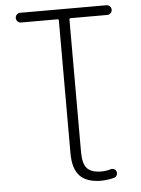

<svg xmlns="http://www.w3.org/2000/svg" viewBox="-62 -802 777 1058"><g transform="rotate(-5 326.0 -273.5)"><path d="M298.8 -693.4Q298.8 -700.2 291 -700.2H89.8Q79.1 -700.2 71.3 -708Q63.5 -715.8 63.5 -727.1Q63.5 -738.3 71.3 -746.1Q79.1 -753.9 89.8 -753.9H566.4Q578.1 -753.9 585.9 -746.1Q593.8 -738.3 593.8 -727.1Q593.8 -715.8 585.9 -708Q578.1 -700.2 566.4 -700.2H365.2Q357.4 -700.2 357.4 -693.4V41Q357.4 104.5 381.3 130.4Q405.3 156.2 460.9 156.2Q486.3 156.2 511.7 148.4Q521.5 145.5 531.2 149.9Q541 154.3 543 164.1Q546.9 174.8 541.5 184.6Q536.1 194.3 526.4 197.3Q491.2 206.1 455.1 207Q375 207 336.9 167Q298.8 127 298.8 42Z"/></g></svg>

Font: Gen Jyuu Gothic Light
Style: Regular
Weight: 200
Designer: [Source Han Sans]
Ryoko NISHIZUKA  (kana & ideographs); Paul D. Hunt (Latin, Greek & Cyrillic); Wenlong ZHANG  (bopomofo
Version: Version 1.002.20150607